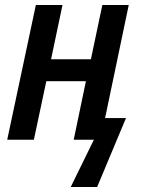

<svg xmlns="http://www.w3.org/2000/svg" viewBox="-20 -561 569 771"><path d="M264 190H370L486 -87H402L497 -541H391L345 -323H185L231 -541H124L9 0H116L166 -235H325L276 0H357Z"/></svg>

Font: Noto Sans Display SemiCondensed Medium
Style: Italic
Weight: 500
Width: 4
Italic angle: -12°
Designer: Monotype Design Team
Foundry: Monotype Imaging Inc.
Version: Version 1.900